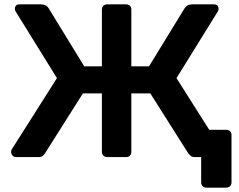

<svg xmlns="http://www.w3.org/2000/svg" viewBox="-20 -720 1095 880"><path d="M927 140Q916 140 909 133.5Q902 127 902 116V0H874Q860 0 853.5 -6Q847 -12 843 -17L669 -292H582V-23Q582 -13 575.5 -6.5Q569 0 558 0H471Q461 0 454 -6.5Q447 -13 447 -24V-292H360L186 -17Q183 -12 176.5 -6Q170 0 156 0H53Q44 0 37.5 -7Q31 -14 31 -23Q31 -31 33 -34L241 -362L52 -667Q48 -672 48 -679Q48 -688 53 -694Q58 -700 69 -700H167Q192 -700 203 -682L366 -416H447V-676Q447 -687 454 -693.5Q461 -700 471 -700H558Q569 -700 575.5 -693.5Q582 -687 582 -676V-416H663L826 -682Q831 -690 839.5 -695Q848 -700 862 -700H961Q972 -700 977 -694Q982 -688 982 -679Q982 -675 978 -667L789 -362L939 -125H1017Q1028 -125 1034.5 -118.5Q1041 -112 1041 -101V116Q1041 127 1034.5 133.5Q1028 140 1017 140Z"/></svg>

Font: Fz Rubik Med
Style: Regular
Weight: 500
Designer: Hubert and Fischer
Foundry: Hubert and Fischer
Version: Vit hóa bi FontZin.com